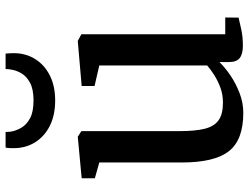

<svg xmlns="http://www.w3.org/2000/svg" viewBox="-120 -738 870 670"><g transform="rotate(-90 315.0 -403.0)"><path d="M490 9.5Q461.5 9.5 447.5 -1.5Q433.5 -12.5 433.5 -39V-72.5Q415.5 -53.5 387.2 -34.2Q359 -15 325.2 -2Q291.5 11 256 11Q162 11 122.5 -39.2Q83 -89.5 83 -203.5V-491.5L28 -507V-553L171.5 -566.5H173L192.5 -554V-209.5Q192.5 -156 200.8 -123.2Q209 -90.5 230.5 -75.2Q252 -60 291.5 -60Q320.5 -60 345 -69.2Q369.5 -78.5 389 -91Q408.5 -103.5 421.5 -115V-491.5L350 -508V-553L505.5 -566.5H507.5L530.5 -554V-52H589L588.5 -5.5Q571.5 -1.5 546.8 4Q522 9.5 490 9.5ZM299.5 -645.5Q247.5 -645.5 210.2 -664.5Q173 -683.5 153 -716.2Q133 -749 133 -789.5Q133 -796.5 133.2 -804.5Q133.5 -812.5 135 -818.5H189.5Q189.5 -815 189.8 -810.8Q190 -806.5 190.5 -801Q193.5 -782.5 204 -764Q214.5 -745.5 237.2 -733.2Q260 -721 299.5 -721Q338.5 -721 361.2 -733.2Q384 -745.5 394.5 -763.8Q405 -782 407.5 -801Q408.5 -806.5 408.8 -810.8Q409 -815 409 -818.5H463Q463.5 -812.5 464 -804.5Q464.5 -796.5 464.5 -790Q464.5 -749 444.5 -716.2Q424.5 -683.5 387.5 -664.5Q350.5 -645.5 299.5 -645.5Z"/></g></svg>

Font: Merriweather 20pt Medium
Style: Regular
Weight: 500
Version: Version 2.100